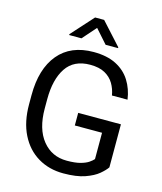

<svg xmlns="http://www.w3.org/2000/svg" viewBox="-133 -1014 947 1121"><g transform="rotate(15 340.5 -453.5)"><path d="M607.9 -354V-93.8Q594.7 -74.2 565.9 -50Q537.1 -25.9 486.6 -8.1Q436 9.8 356.4 9.8Q270 9.8 202.9 -30.3Q135.7 -70.3 97.7 -146Q59.6 -221.7 59.6 -328.1V-383.3Q59.6 -542.5 133.8 -631.6Q208 -720.7 345.7 -720.7Q427.2 -720.7 482.2 -692.6Q537.1 -664.6 568.1 -615.2Q599.1 -565.9 607.9 -502.9H513.7Q507.3 -541.5 488.5 -573.2Q469.7 -605 435.1 -624.3Q400.4 -643.6 345.7 -643.6Q247.1 -643.6 200.7 -573.7Q154.3 -503.9 154.3 -384.3V-328.1Q154.3 -205.1 210 -136Q265.6 -66.9 356.9 -66.9Q407.2 -66.9 438.5 -75.4Q469.7 -84 487.3 -95.9Q504.9 -107.9 514.2 -118.7V-277.8H349.6V-354ZM355.5 -917.5 476.6 -784.2V-779.3H401.4L328.1 -861.8L255.4 -779.3H181.2V-784.7L300.8 -917.5Z"/></g></svg>

Font: Vazirmatn RD UI
Style: Regular
Weight: 400
Designer: Saber Rastikerdar
Foundry: Saber Rastikerdar
Version: Version 33.003